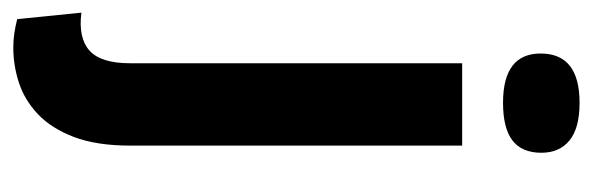

<svg xmlns="http://www.w3.org/2000/svg" viewBox="-346 -420 913 296"><g transform="rotate(90 111.0 -272.5)"><path d="M37 164Q26 164 15.5 162.5Q5 161 -7 158L-17 59Q22 64 41.5 46.5Q61 29 61 -16V-528H188V-17Q188 36 174.5 71Q161 106 139 126.5Q117 147 90.5 155.5Q64 164 37 164ZM122 -591Q84 -591 65 -605.5Q46 -620 46 -649Q46 -679 65 -694Q84 -709 122 -709Q161 -709 180 -693.5Q199 -678 199 -650Q199 -620 180 -605.5Q161 -591 122 -591Z"/></g></svg>

Font: Bricolage Grotesque 24pt Condensed SemiBold
Style: Regular
Weight: 600
Width: 3
Designer: Mathieu Triay
Foundry: Atelier Triay
Version: Version 1.001;gftools[0.9.33.dev8+g029e19f]